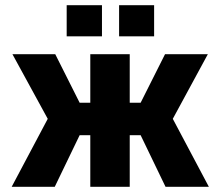

<svg xmlns="http://www.w3.org/2000/svg" viewBox="-20 -720 847 740"><path d="M25 0H191L287 -199H328V0H480V-199H522L618 0H785L646 -262L781 -511H616L522 -324H480V-511H328V-324H287L193 -511H28L164 -262ZM439 -580H574V-700H439ZM237 -580H373V-700H237Z"/></svg>

Font: Finlandica
Style: Bold
Weight: 700
Designer: Niklas Ekholm, Juho Hiilivirta, Jaakko Suomalainen
Foundry: Helsinki Type Studio
Version: Version 2.000;Glyphs 3.2 (3202)